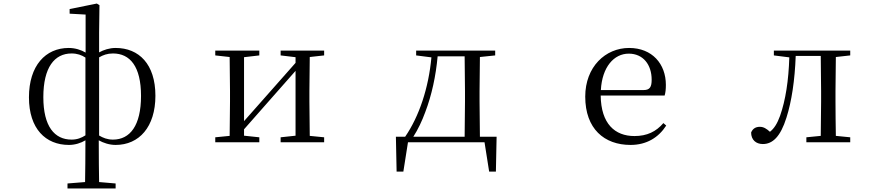

<svg xmlns="http://www.w3.org/2000/svg" viewBox="-20 -801 5040 1081"><path d="M631 15C763 15 855 -86 855 -262C855 -440 762 -531 631 -531C596 -531 563 -520 538 -506V-618L540 -772L525 -781L372 -750V-724L462 -719V-505C437 -520 403 -531 367 -531C236 -531 143 -431 143 -253C143 -76 237 15 368 15C403 15 436 4 461 -11C461 87 460 156 459 224L360 232V260H631V232L538 224C537 159 536 97 536 -11C561 3 595 15 631 15ZM461 -39C439 -25 415 -15 383 -15C287 -15 224 -89 224 -254C224 -422 287 -500 383 -500C415 -500 439 -491 461 -477ZM538 -478C560 -491 584 -500 616 -500C712 -500 774 -427 774 -261C774 -94 712 -15 616 -15C584 -15 560 -25 538 -38Z M1560 -489 1644 -479V-447L1484 -266L1354 -119V-479L1440 -489V-516H1192V-489L1273 -480L1275 -288V-229L1273 -36L1192 -28V0H1440V-28L1354 -37V-73L1509 -249L1644 -402V-37L1560 -28V0H1805V-28L1724 -36L1722 -229V-288L1724 -480L1805 -489V-516H1560Z M2323 -489 2409 -478C2393 -305 2340 -146 2261 -31H2209L2213 165H2251L2277 0H2708L2734 165H2772L2776 -31H2682L2680 -229V-288L2682 -480L2768 -489V-516H2323ZM2596 -31H2307C2334 -73 2356 -120 2374 -169C2411 -266 2434 -374 2444 -484H2596L2598 -288V-229Z M3530 15C3620 15 3687 -26 3731 -94L3715 -108C3674 -60 3623 -35 3552 -35C3442 -35 3364 -104 3362 -263H3722C3727 -279 3729 -299 3729 -323C3729 -441 3652 -531 3522 -531C3389 -531 3275 -425 3275 -257C3275 -76 3382 15 3530 15ZM3363 -294C3370 -424 3437 -499 3520 -499C3601 -499 3649 -437 3649 -352C3649 -312 3639 -294 3604 -294Z M4600 0H4767V-28L4686 -36C4685 -92 4684 -174 4684 -229V-288C4684 -342 4685 -424 4686 -480L4767 -489V-516H4337V-489L4424 -478C4420 -348 4403 -237 4372 -149C4356 -105 4339 -78 4315 -59C4295 -77 4279 -87 4258 -87C4235 -87 4218 -77 4209 -55C4209 -14 4236 10 4275 10C4329 10 4374 -30 4408 -139C4437 -230 4455 -349 4460 -486H4601L4603 -288V-229L4601 -36L4520 -28V0Z"/></svg>

Font: Harano Aji Mincho K1
Style: Regular
Weight: 400
Foundry: Masamichi Hosoda
Version: HaranoAjiMinchoK1-Regular version 20230610;ttx 4.39.4